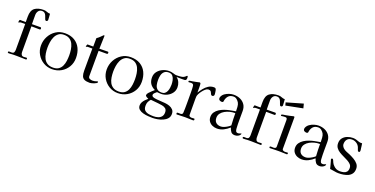

<svg xmlns="http://www.w3.org/2000/svg" viewBox="-25 -1657 5316 2722"><g transform="rotate(20 2633.0 -296.5)"><path d="M409 -633Q409 -625 402 -618Q395 -611 387 -611Q373 -611 368 -623Q363 -637 357.5 -651Q352 -665 347 -679Q339 -699 324.5 -711.5Q310 -724 287 -724Q249 -724 230.5 -697.5Q212 -671 212 -636Q212 -602 212 -568Q212 -534 213 -499Q245 -499 277 -499.5Q309 -500 341 -500Q348 -500 351.5 -494.5Q355 -489 355 -483Q355 -476 352 -471Q349 -466 341 -466Q321 -466 301 -466.5Q281 -467 261 -467H216V-80Q216 -58 226 -40.5Q236 -23 261 -23Q272 -23 282.5 -24.5Q293 -26 303 -26Q309 -26 311.5 -20.5Q314 -15 314 -10Q314 1 303 1Q269 1 234.5 -0.5Q200 -2 166 -2Q147 -2 129 -2Q111 -2 93 -1Q80 0 68 1Q56 2 43 2Q28 2 28 -10Q28 -21 35 -22.5Q42 -24 49 -24Q56 -24 62.5 -23.5Q69 -23 76 -23Q105 -23 113.5 -39Q122 -55 122 -80V-468H65Q58 -468 49.5 -466.5Q41 -465 35 -461Q34 -460 32.5 -458Q31 -456 29 -456Q21 -456 21 -462Q21 -464 23.5 -477.5Q26 -491 27 -492Q29 -497 32 -497.5Q35 -498 39 -498Q46 -498 52 -497.5Q58 -497 65 -497H120Q120 -518 120 -539Q120 -560 120 -581Q120 -673 168.5 -709.5Q217 -746 303 -746Q329 -746 353 -735.5Q377 -725 403 -725Q404 -702 406.5 -679Q409 -656 409 -633Z M861 -264Q861 -307 854.5 -350.5Q848 -394 830.5 -431Q813 -468 780 -490.5Q747 -513 694 -513Q644 -513 612.5 -489Q581 -465 563.5 -427Q546 -389 539.5 -345Q533 -301 533 -262Q533 -219 539.5 -176Q546 -133 564 -98.5Q582 -64 615.5 -43Q649 -22 702 -22Q754 -22 785.5 -44Q817 -66 833.5 -102Q850 -138 855.5 -180.5Q861 -223 861 -264ZM964 -261Q964 -186 928.5 -126Q893 -66 832.5 -31Q772 4 697 4Q624 4 565 -31.5Q506 -67 471 -126.5Q436 -186 436 -259Q436 -334 470 -397.5Q504 -461 563.5 -500Q623 -539 701 -539Q785 -539 844 -503.5Q903 -468 933.5 -405.5Q964 -343 964 -261Z M1374 -46Q1374 -37 1360.5 -28Q1347 -19 1328 -12Q1309 -5 1291.5 -1Q1274 3 1266 3Q1214 3 1185.5 -10Q1157 -23 1145.5 -53Q1134 -83 1134 -134Q1134 -217 1134.5 -300.5Q1135 -384 1136 -467H1064Q1057 -467 1052.5 -463.5Q1048 -460 1043 -460Q1038 -460 1038 -467Q1038 -471 1043.5 -483Q1049 -495 1051 -499Q1054 -498 1060 -498H1138L1139 -625Q1162 -640 1181 -658.5Q1200 -677 1219 -696Q1221 -698 1223 -699.5Q1225 -701 1227 -701Q1236 -701 1236 -694L1230 -499Q1262 -499 1293.5 -500Q1325 -501 1356 -501Q1369 -501 1369 -486Q1369 -467 1352 -467H1230Q1230 -391 1229.5 -314.5Q1229 -238 1229 -161V-84Q1229 -59 1250 -49.5Q1271 -40 1291 -40Q1319 -40 1346 -49Q1349 -51 1355 -53Q1361 -55 1364 -55Q1374 -55 1374 -46Z M1853 -264Q1853 -307 1846.5 -350.5Q1840 -394 1822.5 -431Q1805 -468 1772 -490.5Q1739 -513 1686 -513Q1636 -513 1604.5 -489Q1573 -465 1555.5 -427Q1538 -389 1531.5 -345Q1525 -301 1525 -262Q1525 -219 1531.5 -176Q1538 -133 1556 -98.5Q1574 -64 1607.5 -43Q1641 -22 1694 -22Q1746 -22 1777.5 -44Q1809 -66 1825.5 -102Q1842 -138 1847.5 -180.5Q1853 -223 1853 -264ZM1956 -261Q1956 -186 1920.5 -126Q1885 -66 1824.5 -31Q1764 4 1689 4Q1616 4 1557 -31.5Q1498 -67 1463 -126.5Q1428 -186 1428 -259Q1428 -334 1462 -397.5Q1496 -461 1555.5 -500Q1615 -539 1693 -539Q1777 -539 1836 -503.5Q1895 -468 1925.5 -405.5Q1956 -343 1956 -261Z M2415 32Q2415 -8 2392.5 -25.5Q2370 -43 2338 -48.5Q2306 -54 2276 -57L2164 -68Q2142 -44 2131.5 -20.5Q2121 3 2121 36Q2121 84 2144.5 105.5Q2168 127 2204 133Q2240 139 2277 139Q2313 139 2344.5 129Q2376 119 2395.5 95.5Q2415 72 2415 32ZM2366 -368Q2366 -399 2359 -434Q2352 -469 2331.5 -494Q2311 -519 2272 -519Q2228 -519 2204 -496.5Q2180 -474 2171.5 -439.5Q2163 -405 2163 -368Q2163 -329 2170.5 -294.5Q2178 -260 2201.5 -238Q2225 -216 2272 -216Q2301 -216 2319.5 -231Q2338 -246 2348 -269.5Q2358 -293 2362 -319Q2366 -345 2366 -368ZM2544 -532Q2544 -511 2535.5 -503.5Q2527 -496 2513.5 -495.5Q2500 -495 2485 -495Q2463 -495 2440.5 -495.5Q2418 -496 2395 -497Q2427 -472 2442.5 -437Q2458 -402 2458 -362Q2458 -313 2430.5 -275.5Q2403 -238 2360 -217Q2317 -196 2271 -196Q2255 -196 2240 -197.5Q2225 -199 2209 -200Q2196 -188 2179.5 -174Q2163 -160 2163 -140Q2163 -124 2178.5 -116.5Q2194 -109 2213 -106Q2232 -103 2243 -102L2370 -93Q2404 -90 2436.5 -78.5Q2469 -67 2491 -43.5Q2513 -20 2513 20Q2513 62 2488.5 90Q2464 118 2425.5 135Q2387 152 2346 159Q2305 166 2272 166Q2246 166 2207 163.5Q2168 161 2130 151Q2092 141 2066.5 119.5Q2041 98 2041 61Q2041 34 2054 10.5Q2067 -13 2086.5 -33Q2106 -53 2125 -68Q2114 -73 2095.5 -83.5Q2077 -94 2077 -108Q2077 -125 2095.5 -146Q2114 -167 2136 -186.5Q2158 -206 2170 -217Q2119 -241 2094.5 -278.5Q2070 -316 2070 -372Q2070 -424 2099.5 -461.5Q2129 -499 2174.5 -519.5Q2220 -540 2267 -540Q2284 -540 2301 -537.5Q2318 -535 2334 -530Q2342 -528 2351.5 -524.5Q2361 -521 2369 -520Q2376 -519 2382.5 -519Q2389 -519 2396 -519Q2432 -519 2465 -524.5Q2498 -530 2524 -558Q2530 -564 2534 -564Q2542 -564 2543 -550.5Q2544 -537 2544 -532Z M2989 -445Q2989 -435 2981.5 -426.5Q2974 -418 2963 -418Q2948 -418 2941.5 -428Q2935 -438 2930.5 -451Q2926 -464 2917 -474Q2908 -484 2887 -484Q2883 -484 2879.5 -484Q2876 -484 2872 -483Q2855 -480 2835 -462Q2815 -444 2796.5 -419.5Q2778 -395 2766 -371Q2754 -347 2753 -331Q2752 -315 2752 -299.5Q2752 -284 2752 -269Q2752 -215 2752.5 -161Q2753 -107 2753 -54Q2753 -39 2765.5 -32.5Q2778 -26 2791 -26Q2801 -26 2811 -27Q2821 -28 2831 -28Q2836 -28 2838 -23.5Q2840 -19 2840 -15Q2840 1 2824 1Q2794 1 2764 -0.5Q2734 -2 2704 -2Q2673 -2 2641.5 0Q2610 2 2578 2Q2574 2 2572.5 -4Q2571 -10 2571 -14Q2571 -24 2579 -25Q2590 -27 2602 -26Q2614 -25 2624 -25Q2639 -25 2648.5 -31.5Q2658 -38 2659 -54Q2661 -86 2661.5 -119Q2662 -152 2662 -185V-282Q2661 -325 2661.5 -367.5Q2662 -410 2658 -452Q2657 -472 2647 -480.5Q2637 -489 2617 -489Q2609 -489 2600.5 -487.5Q2592 -486 2583 -486Q2575 -486 2575 -498Q2575 -505 2582 -508Q2592 -511 2603 -512.5Q2614 -514 2624 -515Q2651 -520 2678 -525Q2705 -530 2732 -537Q2741 -534 2745 -526Q2747 -522 2748 -504Q2749 -486 2749 -462.5Q2749 -439 2749 -418.5Q2749 -398 2749 -390Q2771 -425 2799 -460Q2827 -495 2863 -518Q2899 -541 2944 -541Q2968 -541 2975 -526Q2982 -511 2984 -491Q2986 -480 2987.5 -468Q2989 -456 2989 -445Z M3360 -117Q3356 -162 3355.5 -207.5Q3355 -253 3354 -299H3340Q3309 -299 3271.5 -289.5Q3234 -280 3200 -261Q3166 -242 3144.5 -213.5Q3123 -185 3123 -148Q3123 -100 3150 -75.5Q3177 -51 3223 -51Q3245 -51 3271 -61.5Q3297 -72 3321 -87Q3345 -102 3360 -117ZM3535 -53Q3535 -49 3534 -47Q3524 -25 3500.5 -13.5Q3477 -2 3454 -2Q3412 -2 3393.5 -26.5Q3375 -51 3364 -87Q3326 -52 3280 -28.5Q3234 -5 3181 -5Q3144 -5 3111.5 -19.5Q3079 -34 3059 -62Q3039 -90 3039 -130Q3039 -172 3060.5 -202.5Q3082 -233 3115.5 -254.5Q3149 -276 3187.5 -289.5Q3226 -303 3260 -310Q3283 -315 3307 -319Q3331 -323 3354 -327Q3354 -355 3351.5 -392Q3349 -429 3336 -453Q3323 -476 3301 -494Q3279 -512 3252 -512Q3206 -512 3180 -488Q3154 -464 3143 -420Q3142 -415 3141.5 -409.5Q3141 -404 3140 -399Q3139 -393 3132.5 -388.5Q3126 -384 3119 -384Q3100 -384 3084.5 -393Q3069 -402 3069 -423Q3069 -435 3073 -444Q3086 -475 3115 -495.5Q3144 -516 3179.5 -527Q3215 -538 3246 -538Q3300 -538 3344 -518Q3388 -498 3414.5 -459.5Q3441 -421 3441 -363Q3441 -298 3440.5 -232Q3440 -166 3444 -100Q3445 -78 3453 -61.5Q3461 -45 3486 -45Q3499 -45 3513.5 -51.5Q3528 -58 3532 -58Q3535 -58 3535 -53Z M3951 -633Q3951 -625 3944 -618Q3937 -611 3929 -611Q3915 -611 3910 -623Q3905 -637 3899.5 -651Q3894 -665 3889 -679Q3881 -699 3866.5 -711.5Q3852 -724 3829 -724Q3791 -724 3772.5 -697.5Q3754 -671 3754 -636Q3754 -602 3754 -568Q3754 -534 3755 -499Q3787 -499 3819 -499.5Q3851 -500 3883 -500Q3890 -500 3893.5 -494.5Q3897 -489 3897 -483Q3897 -476 3894 -471Q3891 -466 3883 -466Q3863 -466 3843 -466.5Q3823 -467 3803 -467H3758V-80Q3758 -58 3768 -40.5Q3778 -23 3803 -23Q3814 -23 3824.5 -24.5Q3835 -26 3845 -26Q3851 -26 3853.5 -20.5Q3856 -15 3856 -10Q3856 1 3845 1Q3811 1 3776.5 -0.5Q3742 -2 3708 -2Q3689 -2 3671 -2Q3653 -2 3635 -1Q3622 0 3610 1Q3598 2 3585 2Q3570 2 3570 -10Q3570 -21 3577 -22.5Q3584 -24 3591 -24Q3598 -24 3604.5 -23.5Q3611 -23 3618 -23Q3647 -23 3655.5 -39Q3664 -55 3664 -80V-468H3607Q3600 -468 3591.5 -466.5Q3583 -465 3577 -461Q3576 -460 3574.5 -458Q3573 -456 3571 -456Q3563 -456 3563 -462Q3563 -464 3565.5 -477.5Q3568 -491 3569 -492Q3571 -497 3574 -497.5Q3577 -498 3581 -498Q3588 -498 3594 -497.5Q3600 -497 3607 -497H3662Q3662 -518 3662 -539Q3662 -560 3662 -581Q3662 -673 3710.5 -709.5Q3759 -746 3845 -746Q3871 -746 3895 -735.5Q3919 -725 3945 -725Q3946 -702 3948.5 -679Q3951 -656 3951 -633Z M4249 -15Q4249 -10 4246 -5.5Q4243 -1 4238 -1Q4210 -1 4182.5 -2.5Q4155 -4 4126 -4H4099Q4069 -4 4039.5 -2.5Q4010 -1 3981 -1Q3977 -1 3975.5 -6Q3974 -11 3974 -14Q3974 -19 3975 -21.5Q3976 -24 3981 -25Q3986 -27 3992.5 -26.5Q3999 -26 4005 -26Q4012 -26 4018 -25.5Q4024 -25 4031 -25Q4045 -25 4056.5 -31.5Q4068 -38 4068 -54V-454Q4068 -471 4062 -480.5Q4056 -490 4037 -490Q4023 -490 4008.5 -488.5Q3994 -487 3980 -485Q3972 -485 3972 -494Q3972 -504 3980 -507Q3992 -511 4005.5 -512.5Q4019 -514 4031 -516Q4059 -521 4087 -527Q4115 -533 4142 -540Q4145 -541 4150 -541Q4161 -541 4161 -529Q4161 -411 4160.5 -292Q4160 -173 4160 -54Q4160 -38 4174.5 -31.5Q4189 -25 4202 -25Q4212 -25 4222.5 -26Q4233 -27 4243 -27Q4247 -27 4248 -22Q4249 -17 4249 -15ZM4237 -693 3983 -643 3971 -687 4220 -759Z M4638 -117Q4634 -162 4633.5 -207.5Q4633 -253 4632 -299H4618Q4587 -299 4549.5 -289.5Q4512 -280 4478 -261Q4444 -242 4422.5 -213.5Q4401 -185 4401 -148Q4401 -100 4428 -75.5Q4455 -51 4501 -51Q4523 -51 4549 -61.5Q4575 -72 4599 -87Q4623 -102 4638 -117ZM4813 -53Q4813 -49 4812 -47Q4802 -25 4778.5 -13.5Q4755 -2 4732 -2Q4690 -2 4671.5 -26.5Q4653 -51 4642 -87Q4604 -52 4558 -28.5Q4512 -5 4459 -5Q4422 -5 4389.5 -19.5Q4357 -34 4337 -62Q4317 -90 4317 -130Q4317 -172 4338.5 -202.5Q4360 -233 4393.5 -254.5Q4427 -276 4465.5 -289.5Q4504 -303 4538 -310Q4561 -315 4585 -319Q4609 -323 4632 -327Q4632 -355 4629.5 -392Q4627 -429 4614 -453Q4601 -476 4579 -494Q4557 -512 4530 -512Q4484 -512 4458 -488Q4432 -464 4421 -420Q4420 -415 4419.5 -409.5Q4419 -404 4418 -399Q4417 -393 4410.5 -388.5Q4404 -384 4397 -384Q4378 -384 4362.5 -393Q4347 -402 4347 -423Q4347 -435 4351 -444Q4364 -475 4393 -495.5Q4422 -516 4457.5 -527Q4493 -538 4524 -538Q4578 -538 4622 -518Q4666 -498 4692.5 -459.5Q4719 -421 4719 -363Q4719 -298 4718.5 -232Q4718 -166 4722 -100Q4723 -78 4731 -61.5Q4739 -45 4764 -45Q4777 -45 4791.5 -51.5Q4806 -58 4810 -58Q4813 -58 4813 -53Z M5234 -143Q5234 -98 5214 -69.5Q5194 -41 5162 -26Q5130 -11 5092 -5Q5054 1 5018 1Q4985 1 4952.5 -6Q4920 -13 4887 -16Q4880 -43 4873.5 -70Q4867 -97 4859 -123Q4858 -126 4854.5 -137Q4851 -148 4851 -149Q4851 -157 4856 -160.5Q4861 -164 4868 -164Q4875 -164 4878 -159Q4884 -152 4888.5 -140Q4893 -128 4897 -119Q4905 -103 4911 -94.5Q4917 -86 4930 -73Q4969 -32 5027 -32Q5059 -32 5085.5 -39Q5112 -46 5128 -65.5Q5144 -85 5144 -122Q5144 -154 5124 -175.5Q5104 -197 5072.5 -214Q5041 -231 5006 -247Q4971 -263 4939.5 -282.5Q4908 -302 4888 -330Q4868 -358 4868 -398Q4868 -447 4893.5 -478Q4919 -509 4959 -524.5Q4999 -540 5042 -540Q5070 -540 5092.5 -533Q5115 -526 5140 -517Q5148 -514 5156 -513Q5164 -512 5172 -512Q5177 -512 5181 -512Q5185 -512 5189 -513Q5192 -495 5194.5 -476.5Q5197 -458 5199 -439Q5200 -432 5201.5 -422.5Q5203 -413 5203 -405Q5203 -398 5200 -390.5Q5197 -383 5188 -383Q5181 -383 5176.5 -384.5Q5172 -386 5169 -393Q5164 -403 5160.5 -414.5Q5157 -426 5153 -436Q5140 -471 5108 -492.5Q5076 -514 5039 -514Q4992 -514 4968 -486.5Q4944 -459 4944 -413Q4944 -397 4952.5 -382Q4961 -367 4972 -356Q4993 -336 5021.5 -325Q5050 -314 5076 -303Q5110 -288 5146.5 -267Q5183 -246 5208.5 -216Q5234 -186 5234 -143Z"/></g></svg>

Font: Kaisei HarunoUmi
Style: Regular
Weight: 400
Designer: Font-Kai, 金井和夫
Foundry: KAZUO KANAI
Version: Version 5.003